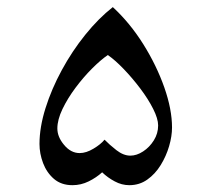

<svg xmlns="http://www.w3.org/2000/svg" viewBox="-20 -509 607 546"><path d="M469.2 -146.5Q469.2 -121.6 460.9 -93.3Q452.6 -64.9 437 -39.6Q421.4 -14.2 398.9 1.7Q376.5 17.6 347.7 17.6Q326.2 17.6 306.2 6.8Q286.1 -3.9 270.5 -19Q253.9 -3.9 232.2 6.8Q210.4 17.6 186 17.6Q154.3 17.6 133.5 -0.2Q112.8 -18.1 102.5 -45.2Q92.3 -72.3 92.3 -99.6Q92.3 -147 109.4 -201.4Q126.5 -255.9 155.8 -309.8Q185.1 -363.8 222.7 -410.4Q260.3 -457 300.8 -488.8Q349.6 -443.8 387.5 -383.3Q425.3 -322.8 447.3 -260.3Q469.2 -197.8 469.2 -146.5ZM429.7 -152.3Q429.7 -171.4 415.5 -199.5Q401.4 -227.5 378.9 -257.3Q356.4 -287.1 331.8 -312.7Q307.1 -338.4 286.6 -352.5Q266.6 -338.9 241.9 -314.2Q217.3 -289.6 194.8 -259.5Q172.4 -229.5 157.7 -199Q143.1 -168.5 143.1 -143.6Q143.1 -119.6 162.4 -96.7Q181.6 -73.7 206.5 -73.7Q225.1 -73.7 245.8 -86.2Q266.6 -98.6 277.3 -111.8Q291 -97.7 311 -82Q331.1 -66.4 350.6 -66.4Q368.7 -66.4 387 -78.4Q405.3 -90.3 417.5 -109.9Q429.7 -129.4 429.7 -152.3Z"/></svg>

Font: Scheherazade New
Style: Regular
Weight: 400
Designer: SIL International
Foundry: SIL International
Version: Version 4.000